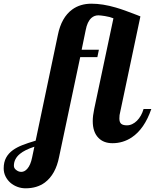

<svg xmlns="http://www.w3.org/2000/svg" viewBox="-229 -769 839 1039"><path d="M-172.4 220.2Q-189.5 205.1 -199.2 185.3Q-209 165.5 -209 142.1Q-209 108.4 -196 84.5Q-183.1 60.5 -158.7 43Q-137.2 27.8 -108.2 16.4Q-79.1 4.9 -36.1 -7.8L84 -579.1Q103 -674.8 162.1 -717.8Q205.1 -749 266.1 -749Q326.7 -749 398.4 -728Q423.3 -720.7 448.2 -711.7Q473.1 -702.6 512.7 -687.5L530.8 -680.2L420.9 -160.2Q417 -147.5 417 -127.9Q417 -107.4 426.8 -99.1Q436.5 -90.8 458 -90.8Q472.7 -90.8 486.6 -97.4Q500.5 -104 512.2 -115.7Q536.6 -140.1 547.9 -179.2H589.8Q552.7 -71.3 483.9 -25.4Q436.5 5.9 379.9 5.9Q332 5.9 304.2 -22.5Q272.9 -53.7 272.9 -113.8Q272.9 -142.1 280.8 -179.2L384.8 -669.9Q366.7 -677.7 338.9 -682.1Q314 -686 303.2 -686Q281.7 -686 265.6 -671.9Q243.2 -651.4 234.9 -606.9L212.9 -500H306.2L297.9 -460H205.1L90.8 80.1Q72.3 174.8 13.7 218.8Q-28.8 250 -90.8 250Q-113.3 250 -134.5 242.2Q-155.8 234.4 -172.4 220.2ZM-81.5 144.5Q-63.5 124.5 -55.2 83L-43 24.9Q-96.2 42.5 -121.6 64Q-153.8 90.8 -153.8 127.9Q-153.8 141.1 -142.6 149.9Q-129.4 161.1 -113.8 161.1Q-96.2 161.1 -81.5 144.5Z"/></svg>

Font: Pattaya
Style: Regular
Weight: 400
Designer: Pablo Impallari / Thai characters Designed by Thanarat Vachiruckul and Suppakit Chalermlarp
Foundry: Pablo Impallari
Version: Version 2.001